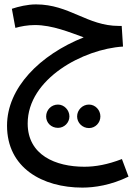

<svg xmlns="http://www.w3.org/2000/svg" viewBox="-20 -461 613 874"><path d="M355 393C410 393 485 382 565 343L535 263C470 288 415 298 364 298C233 298 106 245 106 101C106 -103 360 -238 540 -249L534 -343H521C377 -343 296 -441 144 -441C105 -441 64 -431 34 -421L50 -334C74 -341 106 -347 139 -347C218 -347 297 -314 361 -291C161 -211 12 -61 12 111C12 303 173 393 355 393ZM244 121C272 121 296 98 296 69C296 40 272 15 244 15C213 15 190 40 190 69C190 98 213 121 244 121ZM385 122C414 122 437 98 437 69C437 40 414 15 385 15C355 15 331 40 331 69C331 98 355 122 385 122Z"/></svg>

Font: Noto Sans Arabic Cond Med
Style: Regular
Weight: 500
Width: 3
Designer: Monotype Design Team, Nadine Chahine, Nizar Qandah and Khaled Hosny
Foundry: Monotype Imaging Inc.
Version: Version 2.012